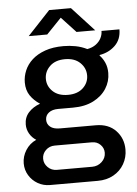

<svg xmlns="http://www.w3.org/2000/svg" viewBox="-60 -758 706 992"><g transform="rotate(-5 293.0 -262.5)"><path d="M159 188Q124 188 95.5 171.5Q67 155 50 127Q33 99 33 65Q33 29 53 -3Q73 -35 108 -51Q86 -65 73.5 -87Q61 -109 61 -134Q61 -171 84 -196.5Q107 -222 144 -235Q113 -255 94 -283Q75 -311 75 -351Q75 -383 88 -413.5Q101 -444 127.5 -468Q154 -492 194.5 -506.5Q235 -521 290 -521Q322 -521 353 -515Q384 -509 412 -495Q439 -500 457 -513.5Q475 -527 484 -545Q493 -563 493 -582H586Q586 -530 553.5 -498.5Q521 -467 473 -459L472 -456Q488 -440 498.5 -416.5Q509 -393 509 -363Q509 -319 485.5 -282Q462 -245 418 -222.5Q374 -200 312 -200H235Q204 -200 186 -186Q168 -172 168 -149Q168 -127 185 -113Q202 -99 235 -99H421Q487 -99 525 -59Q563 -19 563 39Q563 80 543.5 114Q524 148 488.5 168Q453 188 406 188ZM201 113H384Q413 113 434 93.5Q455 74 455 46Q455 22 437.5 4.5Q420 -13 394 -13H201Q173 -13 154 5.5Q135 24 135 50Q135 75 154 94Q173 113 201 113ZM292 -268Q342 -268 370.5 -295Q399 -322 399 -360Q399 -398 370.5 -425.5Q342 -453 292 -453Q242 -453 213.5 -425.5Q185 -398 185 -360Q185 -322 213.5 -295Q242 -268 292 -268ZM116 -588 233 -713H346L461 -588H364L272 -687H307L212 -588Z"/></g></svg>

Font: Chivo Medium
Style: Regular
Weight: 500
Designer: Hector Gatti
Foundry: Omnibus-Type
Version: Version 2.002